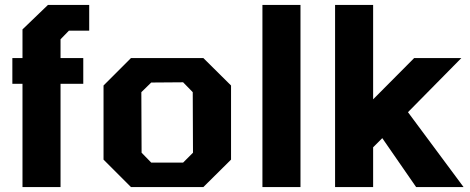

<svg xmlns="http://www.w3.org/2000/svg" viewBox="-20 -757 1904 777"><path d="M71 0V-418H30V-522H71V-638L174 -737H341V-633H259L225 -598V-522H317V-418H225V0Z M510 0 399 -111V-411L510 -522H803L915 -411V-111L803 0ZM592 -99H721L761 -139L760 -384L721 -424L592 -423L552 -384L553 -139Z M1042 0V-737H1196V0Z M1336 0V-737H1490V-355L1656 -522H1847L1631 -303L1856 0H1664L1527 -198L1490 -161V0Z"/></svg>

Font: Tomorrow SemiBold
Style: Regular
Weight: 600
Designer: Tony de Marco, Monica Rizzolli
Foundry: Just in Type
Version: Version 2.002